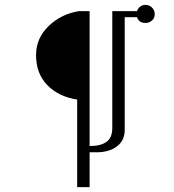

<svg xmlns="http://www.w3.org/2000/svg" viewBox="-20 -629 718 793"><path d="M128.9 -400.9Q128.9 -471.2 180.7 -521.2Q232.4 -571.3 306.2 -583H350.1V-25.9Q397 -25.9 420.4 -43.5Q443.8 -61 443.8 -100.1V-583H545.9Q549.8 -594.7 559.1 -601.8Q568.4 -608.9 581.1 -608.9Q596.2 -608.9 607.7 -597.9Q619.1 -586.9 619.1 -570.8Q619.1 -554.7 607.9 -544.4Q596.7 -534.2 581.1 -534.2Q553.7 -534.2 545.9 -558.1H495.1V-91.8Q495.1 -48.8 462.9 -24.4Q430.7 0 378.9 0H350.1V144H298.8V-217.8Q222.2 -229.5 175.5 -277.3Q128.9 -325.2 128.9 -400.9Z"/></svg>

Font: Dehuti Alt
Style: Bold-Italic
Weight: 700
Version: Version 1.2